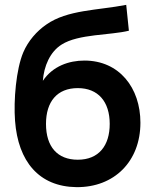

<svg xmlns="http://www.w3.org/2000/svg" viewBox="-20 -755 638 791"><path d="M295 16C450.5 17.5 558.5 -90 558.5 -249.5C558.5 -393 471.5 -505.5 328 -505.5C264.5 -505.5 197.5 -483 156.5 -422C161 -482.5 186 -541.5 234 -571.5C303 -615.5 436 -609.5 511 -628.5L500 -735C381.5 -712 258 -715 171 -654C131.5 -627 96 -586.5 76 -539.5C46.5 -470 35.5 -342 42 -257C54.5 -90.5 140 14 295 16ZM169.5 -244.5C169.5 -336 215 -392 300.5 -392C384.5 -392 432 -336 432 -244.5C432 -155 387 -97 300.5 -97C216.5 -97 169.5 -150.5 169.5 -244.5Z"/></svg>

Font: Manrope
Style: Bold
Weight: 700
Designer: Mikhail Sharanda
Foundry: Mikhail Sharanda
Version: Version 4.505;FEAKit 1.0